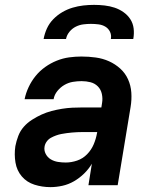

<svg xmlns="http://www.w3.org/2000/svg" viewBox="-20 -760 640 788"><path d="M187 8Q153 8 121.5 -2Q90 -12 69.5 -36Q49 -60 43.5 -93Q38 -126 43 -160Q47 -181 55 -202Q63 -223 77.5 -239.5Q92 -256 111.5 -268.5Q131 -281 151 -290Q171 -299 192 -304.5Q213 -310 234.5 -313.5Q256 -317 277 -318Q298 -319 318 -319H396L399 -338Q402 -356 398 -374.5Q394 -393 381.5 -405.5Q369 -418 351.5 -422.5Q334 -427 315 -427Q297 -427 279 -424Q261 -421 244.5 -411.5Q228 -402 215.5 -386.5Q203 -371 200 -353H81Q86 -378 97.5 -402.5Q109 -427 126 -448Q143 -469 165.5 -485Q188 -501 213 -511Q238 -521 263.5 -524.5Q289 -528 314 -528Q344 -528 373 -524Q402 -520 427.5 -508.5Q453 -497 473.5 -478.5Q494 -460 505.5 -434.5Q517 -409 519 -380Q521 -351 516 -321L463 0H343L357 -88Q344 -66 325 -47.5Q306 -29 283.5 -16Q261 -3 236 2.5Q211 8 187 8ZM250 -93Q273 -93 296.5 -101Q320 -109 337.5 -127Q355 -145 364.5 -167.5Q374 -190 378 -213L379 -218H318Q308 -218 297 -217.5Q286 -217 275 -216Q264 -215 253 -213.5Q242 -212 231.5 -210Q221 -208 210 -204Q199 -200 189 -194.5Q179 -189 172 -179.5Q165 -170 163 -159Q160 -143 167.5 -128.5Q175 -114 188.5 -106Q202 -98 218 -95.5Q234 -93 250 -93ZM159 -600Q163 -622 172.5 -643Q182 -664 198.5 -681Q215 -698 235.5 -710Q256 -722 278 -728.5Q300 -735 322 -737.5Q344 -740 366 -740Q388 -740 409.5 -737.5Q431 -735 450.5 -728.5Q470 -722 487 -710Q504 -698 515 -681Q526 -664 528.5 -643Q531 -622 527 -600H435Q438 -616 431.5 -629.5Q425 -643 412.5 -650.5Q400 -658 384.5 -660Q369 -662 353 -662Q338 -662 322 -660Q306 -658 291 -650.5Q276 -643 265 -629.5Q254 -616 251 -600Z"/></svg>

Font: Iosevka SS04 Extended Oblique
Style: Bold
Weight: 700
Width: 7
Italic angle: -9°
Monospace: yes
Designer: Belleve Invis
Foundry: Belleve Invis
Version: Version 19.0.0; ttfautohint (v1.8.4)